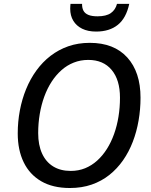

<svg xmlns="http://www.w3.org/2000/svg" viewBox="-20 -942 763 972"><path d="M333.5 9.8Q247.6 9.8 188.7 -24.4Q129.9 -58.6 99.9 -120.6Q69.8 -182.6 69.8 -266.6Q69.8 -326.2 80.6 -383.1Q91.3 -439.9 112.3 -491.2Q133.3 -542.5 164.3 -585.2Q195.3 -627.9 235.8 -659.2Q276.4 -690.4 325.9 -707.8Q375.5 -725.1 434.6 -725.1Q557.1 -725.1 624.3 -651.1Q691.4 -577.1 691.4 -447.3Q691.4 -388.7 681.6 -332Q671.9 -275.4 652.3 -224.4Q632.8 -173.3 603 -130.6Q573.2 -87.9 533.7 -56.4Q494.1 -24.9 444.3 -7.6Q394.5 9.8 333.5 9.8ZM338.4 -76.7Q377.4 -76.7 410.9 -90.3Q444.3 -104 471.9 -128.9Q499.5 -153.8 521 -187.7Q542.5 -221.7 557.4 -263.2Q572.3 -304.7 579.8 -351.3Q587.4 -397.9 587.4 -447.8Q587.4 -537.6 545.2 -588.1Q502.9 -638.7 426.8 -638.7Q387.7 -638.7 353.5 -625.2Q319.3 -611.8 291.3 -586.9Q263.2 -562 241.2 -528.1Q219.2 -494.1 204.1 -452.6Q189 -411.1 181.2 -364.5Q173.3 -317.9 173.3 -268.1Q173.3 -208 192.9 -165Q212.4 -122.1 249.3 -99.4Q286.1 -76.7 338.4 -76.7ZM466.3 -782.2Q425.3 -782.2 396 -796.6Q366.7 -811 351.1 -836.9Q335.4 -862.8 335.4 -897.9Q335.4 -904.8 335.9 -910.6Q336.4 -916.5 336.9 -922.4H395.5Q395 -902.3 402.3 -888.2Q409.7 -874 427.2 -866.7Q444.8 -859.4 473.6 -859.4Q517.6 -859.4 541 -875.7Q564.5 -892.1 572.3 -922.4H634.3Q618.7 -850.1 576.4 -816.2Q534.2 -782.2 466.3 -782.2Z"/></svg>

Font: Open Sans Medium
Style: Italic
Weight: 500
Italic angle: -12°
Designer: Monotype Design Team
Foundry: Monotype Imaging Inc.
Version: Version 3.000